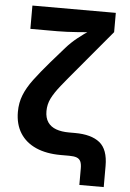

<svg xmlns="http://www.w3.org/2000/svg" viewBox="-58 -771 648 954"><g transform="rotate(5 265.5 -294.0)"><path d="M374.5 140.1V57.6Q374.5 35.6 368.7 22.9Q362.8 10.3 349.1 5.1Q335.4 0 311.5 0H269.5Q197.3 0 145.5 -22.9Q93.8 -45.9 66.2 -89.6Q38.6 -133.3 38.6 -195.3Q38.6 -240.7 54 -279.3Q69.3 -317.9 100.1 -359.1Q130.9 -400.4 176.8 -453.6L245.1 -531.7Q270 -560.1 300.5 -584.5Q331.1 -608.9 360.1 -627.9Q389.2 -647 408.7 -658.7L395 -624.5Q377.4 -622.1 353 -619.9Q328.6 -617.7 301.3 -615.7Q273.9 -613.8 247.3 -612.5Q220.7 -611.3 199.7 -611.3H64.5V-727.5H480.5V-631.3L317.4 -436.5Q269.5 -379.9 239 -341.8Q208.5 -303.7 194.1 -274.2Q179.7 -244.6 179.7 -211.4Q179.7 -177.7 194.3 -156.2Q209 -134.8 236.1 -125Q263.2 -115.2 300.3 -115.2H330.1Q412.1 -115.2 454.1 -81.3Q496.1 -47.4 496.1 34.7V140.1Z"/></g></svg>

Font: Inter 16pt
Style: Bold
Weight: 700
Version: Version 4.001;git-66647c0bb